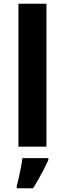

<svg xmlns="http://www.w3.org/2000/svg" viewBox="-20 -780 345 1021"><path d="M227 0H78V-760H227ZM237 71Q227 93 214.5 117.5Q202 142 187.5 168Q173 194 156 221H69V208Q75 188 80.5 162Q86 136 91.5 109Q97 82 99 61H237Z"/></svg>

Font: Noto Sans Devanagari
Style: Bold
Weight: 700
Version: Version 2.003